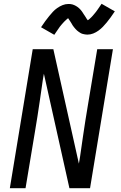

<svg xmlns="http://www.w3.org/2000/svg" viewBox="-20 -995 640 1015"><path d="M32 0 153 -735H262L397 -130Q399 -138 400 -147Q401 -156 403 -165L419 -276Q425 -317 431.5 -358.5Q438 -400 445 -441L494 -735H577L456 0H347L219 -574L212 -605Q210 -597 209 -588Q208 -579 206 -570L190 -459Q184 -418 177.5 -376.5Q171 -335 164 -294L115 0ZM267 -811 197 -851Q209 -869 219.5 -883.5Q230 -898 240 -910Q250 -922 259.5 -932.5Q269 -943 282.5 -952.5Q296 -962 311 -968Q326 -974 342 -974Q347 -974 352.5 -973.5Q358 -973 363 -971.5Q368 -970 372.5 -968Q377 -966 381.5 -963.5Q386 -961 390 -958Q394 -955 397.5 -952Q401 -949 405 -944.5Q409 -940 412 -936Q415 -932 417.5 -928Q420 -924 422.5 -920Q425 -916 428 -912Q431 -908 433.5 -903.5Q436 -899 439 -894.5Q442 -890 444 -888Q448 -890 454 -895.5Q460 -901 463.5 -904.5Q467 -908 470.5 -912Q474 -916 478.5 -921.5Q483 -927 487.5 -932.5Q492 -938 496.5 -945Q501 -952 506.5 -959.5Q512 -967 517 -975L587 -935Q575 -917 564.5 -902.5Q554 -888 544 -876Q534 -864 524 -853.5Q514 -843 501 -833.5Q488 -824 473 -818Q458 -812 442 -812Q436 -812 430 -813Q424 -814 418 -815.5Q412 -817 406.5 -820Q401 -823 396.5 -826.5Q392 -830 387.5 -833.5Q383 -837 379 -842Q375 -847 371 -851.5Q367 -856 364 -861Q361 -866 358.5 -870.5Q356 -875 352 -881Q348 -887 345 -891.5Q342 -896 340 -899Q336 -896 330 -890.5Q324 -885 320.5 -881.5Q317 -878 313.5 -874Q310 -870 305.5 -865Q301 -860 296.5 -854Q292 -848 287.5 -841Q283 -834 277.5 -826.5Q272 -819 267 -811Z"/></svg>

Font: Zed Sans Extended
Style: Italic
Weight: 400
Width: 7
Italic angle: -9°
Designer: Belleve Invis
Foundry: Belleve Invis
Version: Version 1.0.0; ttfautohint (v1.8.4)